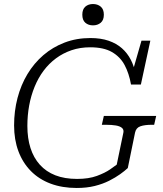

<svg xmlns="http://www.w3.org/2000/svg" viewBox="-20 -917 811 954"><path d="M116 -291Q116 -344 125 -393Q134 -442 152 -486Q170 -530 196.5 -565.5Q223 -601 258 -627Q293 -653 335.5 -667.5Q378 -682 428 -682Q495 -682 536 -658.5Q577 -635 599 -594Q621 -553 631 -497H680L727 -715H683L635 -548L654 -546Q647 -587 630 -620Q613 -653 586 -677Q559 -701 520 -714.5Q481 -728 429 -728Q360 -728 301 -705.5Q242 -683 195.5 -643Q149 -603 116.5 -549Q84 -495 67 -430Q50 -365 50 -294Q50 -223 71.5 -165.5Q93 -108 133.5 -67Q174 -26 231.5 -4.5Q289 17 361 17Q411 17 451 7Q491 -3 522.5 -19Q554 -35 577 -51.5Q600 -68 615 -82L651 -258Q656 -282 677.5 -289.5Q699 -297 734 -297H746L756 -341H496L486 -297H506Q536 -297 556 -293.5Q576 -290 586 -281.5Q596 -273 593 -258L560 -99Q551 -92 526.5 -75Q502 -58 461.5 -43Q421 -28 363 -28Q301 -28 255 -46Q209 -64 178 -98.5Q147 -133 131.5 -181.5Q116 -230 116 -291ZM442 -791Q465 -791 480.5 -804Q496 -817 496 -844Q496 -871 480.5 -884Q465 -897 442 -897Q419 -897 404 -884Q389 -871 389 -844Q389 -817 404 -804Q419 -791 442 -791Z"/></svg>

Font: Roboto Serif ExtraLight
Style: Italic
Weight: 250
Italic angle: -10°
Designer: Greg Gazdowicz
Foundry: Commercial Type
Version: Version 1.008